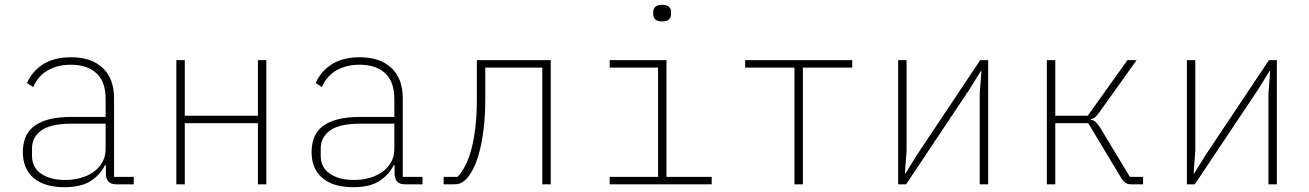

<svg xmlns="http://www.w3.org/2000/svg" viewBox="-20 -766 5440 798"><path d="M464 0Q441 0 431 -11Q421 -22 420 -42V-79H416Q398 -41 358 -14.5Q318 12 248 12Q165 12 120 -26Q75 -64 75 -134Q75 -166 85 -193Q95 -220 119 -239.5Q143 -259 182 -269.5Q221 -280 278 -280H419V-354Q419 -427 380.5 -462Q342 -497 275 -497Q221 -497 180 -474.5Q139 -452 118 -404L92 -421Q113 -469 158.5 -498.5Q204 -528 276 -528Q360 -528 407 -483.5Q454 -439 454 -358V-31H536V0ZM251 -18Q285 -18 315.5 -26.5Q346 -35 369 -51.5Q392 -68 405.5 -92Q419 -116 419 -148V-252H279Q190 -252 151.5 -223.5Q113 -195 113 -149V-119Q113 -70 151 -44Q189 -18 251 -18Z M713 -516H748V-285H1052V-516H1087V0H1052V-254H748V0H713Z M1664 0Q1641 0 1631 -11Q1621 -22 1620 -42V-79H1616Q1598 -41 1558 -14.5Q1518 12 1448 12Q1365 12 1320 -26Q1275 -64 1275 -134Q1275 -166 1285 -193Q1295 -220 1319 -239.5Q1343 -259 1382 -269.5Q1421 -280 1478 -280H1619V-354Q1619 -427 1580.5 -462Q1542 -497 1475 -497Q1421 -497 1380 -474.5Q1339 -452 1318 -404L1292 -421Q1313 -469 1358.5 -498.5Q1404 -528 1476 -528Q1560 -528 1607 -483.5Q1654 -439 1654 -358V-31H1736V0ZM1451 -18Q1485 -18 1515.5 -26.5Q1546 -35 1569 -51.5Q1592 -68 1605.5 -92Q1619 -116 1619 -148V-252H1479Q1390 -252 1351.5 -223.5Q1313 -195 1313 -149V-119Q1313 -70 1351 -44Q1389 -18 1451 -18Z M1824 -31H1882Q1898 -48 1912.5 -75Q1927 -102 1938 -141.5Q1949 -181 1955.5 -234Q1962 -287 1962 -358V-516H2269V0H2234V-485H1997V-358Q1997 -286 1990 -229.5Q1983 -173 1971.5 -131Q1960 -89 1945 -61Q1930 -33 1914 -18Q1904 -9 1894 -4.5Q1884 0 1864 0H1824Z M2732 -677Q2712 -677 2703.5 -685.5Q2695 -694 2695 -707V-716Q2695 -729 2703.5 -737.5Q2712 -746 2732 -746Q2752 -746 2760.5 -737.5Q2769 -729 2769 -716V-707Q2769 -694 2760.5 -685.5Q2752 -677 2732 -677ZM2514 -31H2715V-485H2514V-516H2750V-31H2938V0H2514Z M3282 -485H3077V-516H3522V-485H3317V0H3282Z M3713 -516H3748V-139L3741 -46H3744L3791 -122L4054 -516H4087V0H4052V-377L4059 -470H4056L4009 -394L3746 0H3713Z M4331 -516H4366V-285H4501L4666 -516H4704L4554 -306Q4542 -289 4534 -281Q4526 -273 4514 -271V-268Q4527 -266 4535 -258Q4543 -250 4554 -233L4676 -31H4731V0H4681Q4666 0 4656.5 -7Q4647 -14 4639 -28L4503 -254H4366V0H4331Z M4913 -516H4948V-139L4941 -46H4944L4991 -122L5254 -516H5287V0H5252V-377L5259 -470H5256L5209 -394L4946 0H4913Z"/></svg>

Font: IBM Plex Mono ExtraLight
Style: Regular
Weight: 200
Monospace: yes
Designer: Mike Abbink, Paul van der Laan, Pieter van Rosmalen
Foundry: Bold Monday
Version: Version 2.3